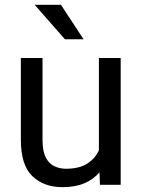

<svg xmlns="http://www.w3.org/2000/svg" viewBox="-20 -770 591 800"><path d="M396.5 0 394.5 -52.2Q370.1 -22.9 332 -6.6Q293.9 9.8 240.2 9.8Q162.6 9.8 114.7 -36.1Q66.9 -82 66.9 -187.5V-528.3H157.2V-186.5Q157.2 -139.2 171.1 -113Q185.1 -86.9 207.5 -76.9Q230 -66.9 254.4 -66.9Q309.6 -66.9 342.8 -87.9Q376 -108.9 392.1 -143.6V-528.3H482.9V0ZM233.9 -750 328.1 -606.4H250.5L124.5 -750Z"/></svg>

Font: Vazirmatn RD UI
Style: Regular
Weight: 400
Designer: Saber Rastikerdar
Foundry: Saber Rastikerdar
Version: Version 33.003